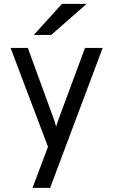

<svg xmlns="http://www.w3.org/2000/svg" viewBox="-20 -752 570 967"><path d="M150.4 -576.2Q185.5 -615.2 292 -732.4Q323.2 -732.4 416 -732.4Q371.1 -693.4 238.3 -576.2Q215.8 -576.2 150.4 -576.2ZM143.6 194.3Q163.1 142.6 221.7 -12.7Q174.8 -137.7 33.2 -510.7Q54.7 -510.7 120.1 -510.7Q151.4 -423.8 247.1 -163.1Q253.9 -146.5 262.7 -114.3Q272.5 -146.5 279.3 -163.1Q322.3 -279.3 408.2 -510.7Q430.7 -510.7 497.1 -510.7Q430.7 -335 232.4 194.3Q210 194.3 143.6 194.3Z"/></svg>

Font: Overpass
Style: Regular
Weight: 400
Designer: Delve Withrington, Thomas Jockin
Version: Version 3.000;DELV;Overpass; ttfautohint (v1.5)